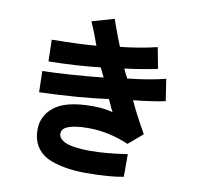

<svg xmlns="http://www.w3.org/2000/svg" viewBox="-93 -858 1149 1092"><g transform="rotate(10 481.0 -312.0)"><path d="M470 134Q335 134 246 92Q159 44 159 -61Q159 -140 221 -191Q288 -247 442 -247Q513 -247 562 -233Q554 -247 529 -303Q366 -280 131 -272L128 -394Q282 -398 478 -418L452 -472Q308 -456 153 -454L150 -579Q316 -581 406 -589Q382 -659 354 -721L482 -758L494 -724Q519 -654 539 -606Q654 -618 751 -642L774 -520Q671 -499 585 -489Q591 -473 611 -436Q737 -449 830 -473L849 -347Q787 -333 665 -320Q697 -249 759 -140L677 -70Q560 -120 443 -120Q359 -120 317 -100Q291 -87 291 -61Q291 -35 327 -15Q377 6 472 6Q568 6 689 -13V118Q608 134 470 134Z"/></g></svg>

Font: Gmarket Sans TTF Bold
Style: Regular
Weight: 700
Designer: Creative Director : Sungho Lee; Art Director : Kiwoong Choi; Project Manager : Sori Yang, Jongwook Yoon; Font Designer :
Foundry: Sandoll Inc.
Version: Version 1.000;hotconv 1.0.109;makeotfexe 2.5.65596